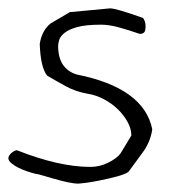

<svg xmlns="http://www.w3.org/2000/svg" viewBox="-30 -412 444 459"><path d="M334 -103Q330 -74 312.5 -49.5Q295 -25 277 -1Q268 5 249 10Q230 15 210.5 19Q191 23 176 25Q161 27 158 27Q147 27 131 23.5Q115 20 99.5 15.5Q84 11 72 7.5Q60 4 58 4H57Q48 2 36 -2Q24 -6 14 -11Q4 -16 -3 -22Q-10 -28 -10 -34Q-10 -39 -4 -45Q2 -51 10 -53Q111 -13 186 -13Q209 -13 229.5 -23.5Q250 -34 258 -45L284 -88Q284 -104 275 -120.5Q266 -137 251.5 -151Q237 -165 218 -175Q199 -185 179 -188Q151 -193 128 -205.5Q105 -218 83 -231Q67 -250 65 -307Q70 -339 91 -356L137 -383L233 -392Q248 -392 312 -369Q318 -361 318 -349Q318 -338 314.5 -334.5Q311 -331 304 -331Q278 -340 254.5 -346.5Q231 -353 212 -353Q176 -353 155.5 -347.5Q135 -342 124.5 -333.5Q114 -325 111.5 -316.5Q109 -308 109 -302Q109 -248 153 -234Q314 -202 334 -103Z"/></svg>

Font: Gaegu Light
Style: Regular
Weight: 300
Designer: JIKJI
Foundry: JIKJI
Version: Version 1.00